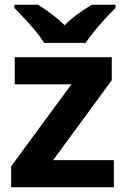

<svg xmlns="http://www.w3.org/2000/svg" viewBox="-20 -786 528 806"><path d="M365.7 -766.1C316.9 -737.3 278.8 -708.5 251.5 -680.2C224.6 -707 187.5 -735.8 139.6 -766.1H40.5V-752.9C79.1 -712.9 107.4 -682.1 125 -661.1C142.6 -639.6 156.2 -621.1 165.5 -606H339.8C359.9 -638.7 410.2 -698.2 464.8 -752.9V-766.1ZM458 -113.8H203.1L449.2 -449.2V-545.9H42V-432.1H279.8L26.9 -87.9V0H458Z"/></svg>

Font: Open Sans bold
Style: Bold
Weight: 700
Foundry: Ascender Corporation
Version: Version 1.100;PS 001.100;hotconv 1.0.88;makeotf.lib2.5.64775